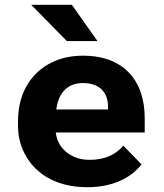

<svg xmlns="http://www.w3.org/2000/svg" viewBox="-20 -770 682 800"><path d="M569.8 -85 493.9 -163C463.9 -127.5 418.7 -104 354.2 -104C333.7 -104 315.3 -106.8 299.2 -112.5C252.3 -129 219 -165.2 212.3 -218H583V-278C583 -317.3 577.5 -353 566.5 -385C535.2 -476 456.9 -538 326.7 -538C284.9 -538 247.3 -531.3 214 -518C117.2 -479.4 55 -390.5 55 -265V-246C55 -210.7 61.6 -177.5 74.8 -146.5C113.8 -54.9 204 10 343.2 10C450.8 10 525.1 -28.7 569.8 -85ZM430.1 -326V-314H214.5C222.3 -373.1 253.3 -424 325.6 -424C392.8 -424 430.1 -386.6 430.1 -326ZM386.1 -599 279.4 -750H110L258.5 -599Z"/></svg>

Font: Asimov
Style: Wid
Weight: 500
Designer: Google
Version: Version 2.000980; 2014